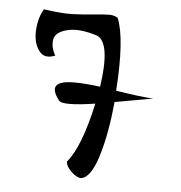

<svg xmlns="http://www.w3.org/2000/svg" viewBox="-43 -773 554 588"><g transform="rotate(5 234.0 -479.0)"><path d="M270 -732Q284 -732 296 -725Q322 -663 311 -502Q393 -489 426 -488L309 -467Q300 -369 278.5 -299.5Q257 -230 227 -226Q214 -226 197 -242Q180 -258 180 -273Q221 -321 251 -457Q153 -442 140 -456Q92 -517 184 -516Q213 -516 261 -510Q281 -646 238 -665Q182 -683 145 -673.5Q108 -664 105 -640Q102 -616 116 -593Q83 -579 65.5 -603.5Q48 -628 50.5 -666.5Q53 -705 69 -731Q125 -723 155.5 -724Q186 -725 222 -728.5Q258 -732 270 -732Z"/></g></svg>

Font: HarSinai
Style: Regular
Weight: 400
Version: Version 1.1